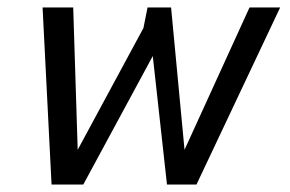

<svg xmlns="http://www.w3.org/2000/svg" viewBox="-20 -494 776 514"><path d="M118 0 94 -474H176L188 -93L364 -419L375 -474H438L474 -93L648 -474H730L506 0H427L389 -344L203 0Z"/></svg>

Font: Kanit Light
Style: Italic
Weight: 300
Italic angle: -12°
Designer: Katatrad Team
Foundry: CadsonDemak
Version: Version 2.000; ttfautohint (v1.8.3)